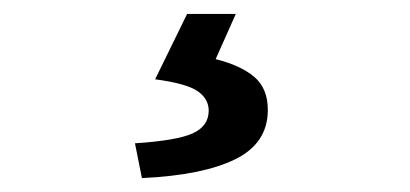

<svg xmlns="http://www.w3.org/2000/svg" viewBox="-20 -23 589 276"><path d="M184 233 174 183Q235 179 257.5 168.5Q280 158 280 136Q280 119 264 108Q248 97 203 91L249 -3H319L290 62Q326 71 345.5 87.5Q365 104 365 135Q365 183 318 206Q271 229 184 233Z"/></svg>

Font: Processing Sans Pro Semibold
Style: Regular
Weight: 600
Designer: Paul D. Hunt
Foundry: Adobe Systems Incorporated
Version: Version 2.020;PS 2.000;hotconv 1.0.86;makeotf.lib2.5.63406